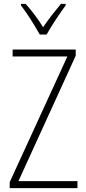

<svg xmlns="http://www.w3.org/2000/svg" viewBox="-20 -969 445 989"><path d="M379 0H30V-31L327 -678H45V-714H370V-682L75 -36H379ZM185 -791Q172 -814 155 -842Q138 -870 120 -896.5Q102 -923 88 -941V-949H112Q134 -925 158.5 -892.5Q183 -860 202 -829Q224 -861 246 -889.5Q268 -918 294 -949H318V-941Q295 -910 267 -867.5Q239 -825 220 -791Z"/></svg>

Font: Noto Sans Khmer UI Condensed ExtraLight
Style: Regular
Weight: 200
Width: 3
Designer: Danh Hong and the Monotype Design Team
Foundry: Monotype Imaging Inc.
Version: Version 2.002; ttfautohint (v1.8.4.7-5d5b)